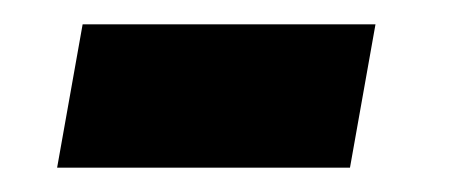

<svg xmlns="http://www.w3.org/2000/svg" viewBox="-20 -349 373 158"><path d="M27 -211 48 -329H289L268 -211Z"/></svg>

Font: Archivo VF Beta
Style: Italic
Weight: 400
Italic angle: -10°
Designer: Hector Gatti
Foundry: Omnibus-Type
Version: Version 1.002